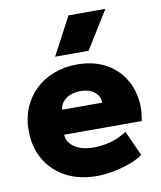

<svg xmlns="http://www.w3.org/2000/svg" viewBox="-87 -839 775 923"><g transform="rotate(-10 301.0 -378.0)"><path d="M312 15Q226 15 161.5 -19.2Q97 -53.5 61.2 -114.8Q25.5 -176 25.5 -258Q25.5 -318 46.5 -367.8Q67.5 -417.5 105.5 -453.8Q143.5 -490 195.2 -510Q247 -530 309 -530Q378.5 -530 432.2 -505.8Q486 -481.5 521 -437.8Q556 -394 569.2 -335.5Q582.5 -277 569 -208H190Q191.5 -182.5 207.8 -163.5Q224 -144.5 252 -133.8Q280 -123 316.5 -123Q363 -123 403.5 -134.2Q444 -145.5 483 -170L538 -48.5Q514.5 -30.5 476.2 -16.2Q438 -2 394.5 6.5Q351 15 312 15ZM201.5 -328H397Q396.5 -361 371.2 -381Q346 -401 304 -401Q261.5 -401 233.2 -381Q205 -361 201.5 -328ZM212.5 -585 310.5 -769.5H490.5L376 -585Z"/></g></svg>

Font: Geologica ExtraBold
Style: Regular
Weight: 800
Designer: Sindre Bremnes, Frode Helland
Foundry: Monokrom Skriftforlag AS
Version: Version 1.010;gftools[0.9.28]